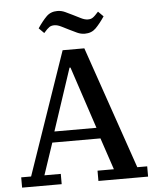

<svg xmlns="http://www.w3.org/2000/svg" viewBox="-60 -955 812 1005"><g transform="rotate(-5 346.0 -452.5)"><path d="M15 -54H67L289 -698H403L625 -54H677V0H416V-54H502L446 -221H193L137 -54H223V0H15ZM209 -278H430L322 -604H317ZM413 -774Q392 -774 372.5 -783Q353 -792 333 -802Q313 -812 293 -822Q273 -832 257 -832Q241 -832 230.5 -825Q220 -818 201 -796L174 -823Q199 -860 221.5 -882.5Q244 -905 279 -905Q300 -905 319.5 -896Q339 -887 359 -877Q379 -867 399 -857Q419 -847 435 -847Q443 -847 449 -848.5Q455 -850 461 -854Q467 -858 474 -865Q481 -872 491 -883L518 -856Q493 -819 470.5 -796.5Q448 -774 413 -774Z"/></g></svg>

Font: IBM Plex Serif Medm
Style: Regular
Weight: 500
Designer: Mike Abbink, Paul van der Laan, Pieter van Rosmalen
Foundry: Bold Monday
Version: Version 3.001